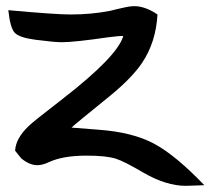

<svg xmlns="http://www.w3.org/2000/svg" viewBox="-20 -503 683 623"><path d="M331 -382Q221 -366 180 -366Q157 -366 95 -374Q42 -381 27.5 -397Q13 -413 7 -470Q160 -456 209 -456Q277 -456 338 -468Q357 -473 376 -477Q400 -483 416 -483Q451 -483 491 -456Q486 -366 441 -299Q408 -250 337 -192Q221 -98 212 -89Q241 -87 301 -82Q410 -74 479.5 -37Q549 0 643 98Q590 100 583 100Q519 100 445 57Q382 20 356 12Q325 2 261 2Q184 2 139 23Q118 33 101 33Q76 33 49 11Q47 9 29 -14Q31 -54 73 -94Q87 -108 183 -182Q361 -320 380 -386Q368 -387 331 -382Z"/></svg>

Font: Wortlaut AH
Style: SemiBold
Weight: 600
Designer: Andreas Höfeld
Foundry: Fontgrube AH
Version: Version 2.59